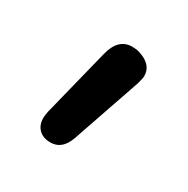

<svg xmlns="http://www.w3.org/2000/svg" viewBox="-73 -790 368 375"><g transform="rotate(30 111.0 -602.0)"><path d="M46 -516Q46 -521 48 -531L86 -683Q96 -723 127 -723Q137 -723 143 -721Q176 -711 176 -685Q176 -680 172 -666L119 -512Q108 -481 82 -481Q65 -481 55.5 -490.5Q46 -500 46 -516Z"/></g></svg>

Font: Kodchasan Medium
Style: Regular
Weight: 500
Designer: Katatrad Aksorn Co.,Ltd.
Foundry: Cadson Demak Co.,Ltd.
Version: Version 1.000; ttfautohint (v1.6)